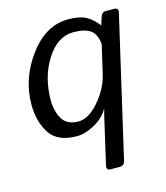

<svg xmlns="http://www.w3.org/2000/svg" viewBox="-108 -604 762 882"><g transform="rotate(-15 273.0 -163.0)"><path d="M34.2 -185.1Q34.2 -309.6 112.8 -415.3Q191.4 -521 297.9 -521Q352.1 -521 382.3 -504.6Q412.6 -488.3 437.5 -455.1H438.5L449.7 -490.7Q456.5 -512.7 473.6 -512.7H514.6Q536.6 -512.7 531.7 -490.7L378.4 173.3Q373.5 195.3 351.6 195.3H309.6Q287.6 195.3 292.5 173.3L344.2 -50.8Q348.6 -68.8 352.1 -80.6H351.1Q329.6 -42 284.2 -16.8Q238.8 8.3 199.7 8.3Q106.9 8.3 70.6 -48.6Q34.2 -105.5 34.2 -185.1ZM125 -181.6Q125 -130.9 147 -93Q168.9 -55.2 224.1 -55.2Q272 -55.2 321.5 -112.5Q371.1 -169.9 386.2 -234.4L418 -371.1Q413.1 -419.9 386.2 -438.7Q359.4 -457.5 304.7 -457.5Q230.5 -457.5 177.7 -374.8Q125 -292 125 -181.6Z"/></g></svg>

Font: Istok Web
Style: BoldItalic
Weight: 700
Italic angle: -13°
Designer: Andrey V. Panov
Foundry: Andrey V. Panov
Version: Version 1.0.2g